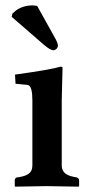

<svg xmlns="http://www.w3.org/2000/svg" viewBox="-20 -696 326 718"><path d="M119.1 -673.8 188 -549.8Q196.3 -534.2 196.8 -523.9Q193.8 -510.3 180.2 -507.8Q166.5 -509.3 145 -527.8L23.9 -632.8L25.9 -644Q48.3 -669.4 85.9 -674.8Q92.8 -675.8 99.1 -675.8Q110.4 -675.8 119.1 -673.8ZM210.9 -321.3V-77.1Q210.9 -46.9 245.6 -37.1Q251.5 -35.6 257.8 -34.2L268.1 -32.2Q274.9 -28.8 275.9 -22.9V0L273.9 2Q272.9 2 153.8 0L37.1 2L35.2 0V-22.9Q36.6 -30.3 42 -32.2L54.2 -34.2Q95.7 -41 100.1 -66.9Q100.6 -72.3 101.1 -77.1V-320.8Q101.1 -372.6 85.4 -377.9Q82 -378.9 79.1 -378.9L38.1 -382.8L36.1 -417Q169.9 -435.5 207 -446.8Q212.9 -445.8 213.9 -443.8Q213.9 -442.9 210.9 -321.3Z"/></svg>

Font: Linux Libertine O
Style: Semibold
Weight: 700
Designer: Philipp H. Poll
Foundry: Philipp H. Poll
Version: Version 5.0.0